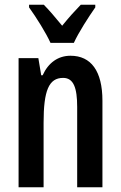

<svg xmlns="http://www.w3.org/2000/svg" viewBox="-20 -786 506 806"><path d="M380 -766H319C291 -737 272 -716 241 -678C213 -712 186 -744 164 -766H102V-755C133 -712 173 -648 192 -606H290C310 -650 352 -715 380 -755ZM276 -552C224 -552 183 -523 159 -470H153L141 -542H58V0H163V-271C163 -406 185 -459 245 -459C289 -459 304 -417 304 -337V0H410V-363C410 -488 362 -552 276 -552Z"/></svg>

Font: Noto Sans Display Condensed Medium
Style: Regular
Weight: 500
Width: 3
Designer: Monotype Design Team
Foundry: Monotype Imaging Inc.
Version: Version 1.900